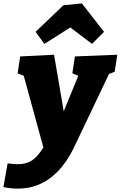

<svg xmlns="http://www.w3.org/2000/svg" viewBox="-79 -868 712 1133"><path d="M-59 236 -34 96Q-17 98 -3 99.5Q11 101 24 101Q76 101 109.5 79Q143 57 177 2L61 -421L25 -435L40 -535L240 -545L297 -211L383 -421L348 -435L363 -535L613 -545L598 -445L564 -431L361 -5Q351 17 333 48.5Q315 80 288 114Q261 148 223.5 178Q186 208 136.5 226.5Q87 245 24 245Q-17 245 -59 236ZM183 -609 131 -680 295 -837 404 -848 535 -680 464 -609 336 -706Z"/></svg>

Font: Bitter Black
Style: Italic
Weight: 900
Italic angle: -9°
Designer: Sol Matas, and Bitter project Authors
Foundry: Sol Matas
Version: Version 2.001